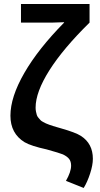

<svg xmlns="http://www.w3.org/2000/svg" viewBox="-20 -745 500 961"><path d="M158.2 -206.1Q158.2 -195.3 160.2 -186Q162.1 -176.8 164.3 -169.4Q166.5 -162.1 172.4 -155.5Q178.2 -148.9 182.1 -144.3Q186 -139.6 195.3 -134.8Q204.6 -129.9 210 -127.2Q215.3 -124.5 227.3 -120.4Q239.3 -116.2 245.4 -114.3Q251.5 -112.3 266.1 -108.2Q280.8 -104 287.1 -102.1Q357.9 -82 384.8 -64.9Q444.8 -26.4 444.8 49.8Q444.8 81.5 430.9 124Q417 166.5 398.9 195.8L310.1 160.2Q335.9 115.2 335.9 84Q335.9 63.5 326.2 50.8Q316.4 38.1 294.9 27.8Q278.8 21 213.9 2.9Q135.7 -14.2 103 -33.2Q32.2 -76.7 32.2 -166Q32.2 -259.3 101.8 -379.9Q171.4 -500.5 300.8 -631.8V-633.8L238.8 -631.8H85V-725.1H428.2V-631.8Q296.9 -502.9 227.5 -393.6Q158.2 -284.2 158.2 -206.1Z"/></svg>

Font: Libra Sans Modern
Style: Bold
Weight: 700
Foundry: Stefan Peev, Context Ltd
Version: Version 1.000